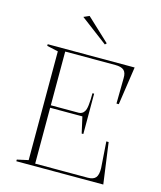

<svg xmlns="http://www.w3.org/2000/svg" viewBox="-134 -1026 938 1122"><g transform="rotate(15 335.5 -465.5)"><path d="M73 0V-10L141 -25V-683L73 -698V-708H599L565 -477H551L553 -631Q554 -665 538 -679Q522 -693 486 -693H183V-368H352Q362 -368 371 -373Q380 -378 385 -387Q393 -397 396.5 -425.5Q400 -454 400 -499H410V-255H400L378 -353H183V-15H501Q535 -15 549 -32Q563 -49 562 -89L551 -248H565L599 0ZM396 -793 233 -916 267 -931 405 -802Z"/></g></svg>

Font: Kalnia ExtraLight
Style: Regular
Weight: 250
Designer: Frida Medrano
Foundry: Frida Medrano
Version: Version 1.105